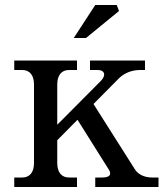

<svg xmlns="http://www.w3.org/2000/svg" viewBox="-20 -748 669 768"><path d="M520 -70 354 -332 457 -436C478 -456 508 -468 539 -468H560V-506H340V-468H372C398 -468 406 -447 383 -424L209 -249V-410C209 -447 226 -468 256 -468H288V-506H37V-468H69C99 -468 116 -447 116 -410V-96C116 -59 99 -38 69 -38H37V0H288V-38H256C226 -38 209 -59 209 -96V-187L290 -269L415 -70C428 -50 419 -38 389 -38H361V0H614V-38H588C558 -38 533 -50 520 -70ZM275 -596H324L456 -704L447 -728H361Z"/></svg>

Font: LT Superior Serif Medium
Style: Regular
Weight: 500
Designer: Daniel Lyons
Foundry: LyonsType
Version: Version 2.120;FEAKit 1.0